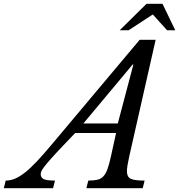

<svg xmlns="http://www.w3.org/2000/svg" viewBox="-128 -989 941 1009"><path d="M551 -166Q539 -113 539 -89Q539 -60 558 -50Q577 -40 632 -40L622 0H326L336 -40Q365 -40 384 -44.5Q403 -49 415.5 -62.5Q428 -76 437 -101Q446 -126 455 -167L482 -290H267L204 -224Q163 -181 139.5 -154.5Q116 -128 104 -112Q92 -96 89 -88Q86 -80 86 -74Q86 -55 102.5 -47.5Q119 -40 161 -40L151 0H-108L-98 -40Q-74 -40 -50.5 -49.5Q-27 -59 1.5 -81Q30 -103 64.5 -139.5Q99 -176 145 -231L606 -780H690ZM491 -340 573 -650H569L310 -340ZM726 -969 793 -830H750L675 -913L548 -830H501L642 -969Z"/></svg>

Font: SVN-Libre Baskerville
Style: Italic
Weight: 400
Italic angle: -14°
Designer: Pablo Impallari, Rodrigo Fuenzalida
Foundry: Pablo Impallari, Rodrigo Fuenzalida
Version: Version 1.000; ttfautohint (v1.8.4)